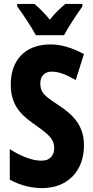

<svg xmlns="http://www.w3.org/2000/svg" viewBox="-20 -951 477 981"><path d="M163 -771H307C328 -811 373 -879 401 -918V-931H314C291 -911 262 -887 235 -850C207 -885 177 -913 156 -931H68V-918C95 -882 145 -807 163 -771ZM409 -208C409 -303 362 -360 277 -415C206 -462 186 -478 186 -525C186 -560 206 -585 244 -585C279 -585 314 -572 367 -542L409 -675C344 -709 290 -724 238 -724C105 -724 34 -640 35 -517C35 -397 108 -350 168 -307C232 -262 257 -237 257 -196C257 -159 238 -130 192 -130C142 -130 85 -154 30 -189V-33C86 -2 144 10 196 10C322 10 409 -74 409 -208Z"/></svg>

Font: Noto Sans Sinhala UI ExtraCondensed ExtraBold
Style: Regular
Weight: 800
Width: 2
Designer: Jelle Bosma - Monotype Design Team
Foundry: Monotype Imaging Inc.
Version: Version 2.006